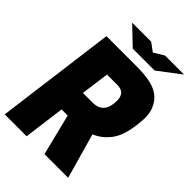

<svg xmlns="http://www.w3.org/2000/svg" viewBox="-271 -1064 1177 1177"><g transform="rotate(45 317.5 -475.0)"><path d="M321 -950 375 -910 441 -950H606L461 -840H271L156 -950ZM334 -432Q348 -432 363 -435.5Q378 -439 391.5 -448.5Q405 -458 414.5 -475Q424 -492 427 -519L428 -530Q431 -558 425.5 -575Q420 -592 410 -601Q400 -610 386.5 -613Q373 -616 359 -616H272L247 -432ZM191 0H1L103 -780H372Q421 -780 470.5 -772Q520 -764 557 -738.5Q594 -713 613 -665Q632 -617 621 -536L618 -514Q605 -419 564 -367.5Q523 -316 468 -294L551 0H346L279 -268H226Z"/></g></svg>

Font: Tanohe Sans Black
Style: Italic
Weight: 900
Designer: Village Type and Design LLC & Cristiano Sobral
Foundry: Cooper Hewitt Smithsonian Design Museum
Version: Version 1.00;January 12, 2020;FontCreator 12.0.0.2547 64-bit